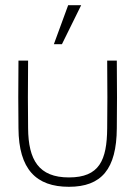

<svg xmlns="http://www.w3.org/2000/svg" viewBox="-20 -703 520 738"><path d="M88 -470H51C50 -336 50 -314 51 -210C52 -52 119 15 245 15C370 15 428 -53 429 -210C430 -314 430 -336 429 -470H392C393 -336 393 -314 392 -210C391 -87 362 -21 245 -21C129 -21 89 -88 88 -210C87 -314 87 -336 88 -470ZM187 -533H218L292 -683H242Z"/></svg>

Font: Kreadon Extra Light
Style: Regular
Weight: 200
Designer: kohakuno
Foundry: StudioGnu
Version: Version 1.000;Glyphs 3.1.2 (3151)